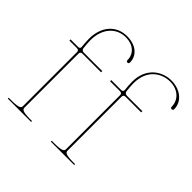

<svg xmlns="http://www.w3.org/2000/svg" viewBox="-185 -947 1135 1135"><g transform="rotate(45 382.5 -380.0)"><path d="M40 -500H102C114.5 -500 120 -495 120 -483V-32.5C120 -18 113.5 -7.5 45 -7.5H25V0H220V-7.5H207.5C139 -7.5 132.5 -18 132.5 -32.5V-482.5C132.5 -493.5 137 -500 150.5 -500H305V-510H150.5C144 -510 132 -513.5 130.5 -528.5C128.5 -548 126 -568 126 -589C126 -685.5 181 -750 263 -750C323.5 -750 364.5 -714.5 364.5 -661C364.5 -655 368 -650.5 374.5 -650.5C381 -650.5 385 -655 385 -661C385 -720.5 336 -760 263 -760C173.5 -760 114 -692 114 -589.5C114 -568 116 -547.5 118 -527.5C119.5 -512 110.5 -510 102 -510H40ZM380 -500H462C474.5 -500 480 -495 480 -483V-32.5C480 -18 473.5 -7.5 405 -7.5H385V0H580V-7.5H567.5C499 -7.5 492.5 -18 492.5 -32.5V-482.5C492.5 -493.5 497 -500 510.5 -500H640V-510H510.5C504 -510 492 -513.5 490.5 -528.5C488.5 -548 486 -568 486 -589C486 -704.5 564.5 -750 633 -750C697.5 -750 744 -708.5 744 -651C744 -645 748 -640.5 754.5 -640.5C761 -640.5 765 -645 765 -651C765 -714 709.5 -760 633 -760C559.5 -760 474 -709.5 474 -589.5C474 -568 476 -547.5 478 -527.5C479.5 -512 470.5 -510 462 -510H380Z"/></g></svg>

Font: Znikomit
Style: Regular
Weight: 100
Designer: gluk
Foundry: gluk
Version: Version 0.55